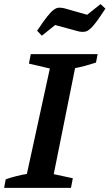

<svg xmlns="http://www.w3.org/2000/svg" viewBox="-41 -916 534 936"><path d="M-21 0 -13 -42Q40 -60 90 -68L202 -582L100 -606L109 -652H435L427 -611Q396 -601 371.5 -594.5Q347 -588 325 -584L221 -67L314 -47L305 0ZM163 -742 140 -766Q169 -810 188 -834Q207 -858 220.5 -868Q234 -878 245.5 -878.5Q257 -879 271 -876L384 -844L449 -896L473 -874Q435 -815 413 -790Q391 -765 375.5 -762Q360 -759 342 -763L228 -794Z"/></svg>

Font: Piazzolla SC SemiBold
Style: Italic
Weight: 600
Italic angle: -11.3°
Designer: Juan Pablo del Peral
Foundry: Huerta Tipografica
Version: Version 1.330